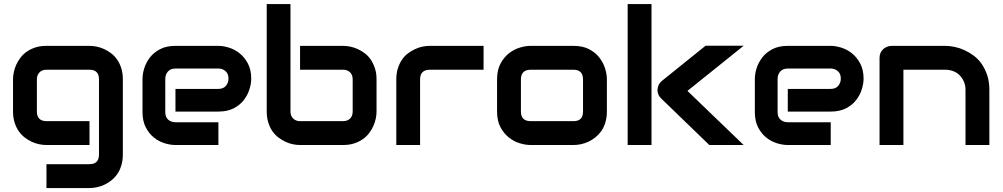

<svg xmlns="http://www.w3.org/2000/svg" viewBox="-20 -719 4974 952"><path d="M589.1 47Q589.1 77.2 581.4 102Q573.8 126.7 560.9 144.8Q548 162.9 531.4 176Q514.9 189.1 496.3 197.5Q477.7 205.9 459.2 209.7Q440.6 213.4 423.8 213.4H210.4V95H423.8Q447.5 95 459.2 82.9Q470.8 70.8 470.8 47V-325.7Q470.8 -349 459.2 -361.1Q447.5 -373.3 423.8 -373.3H210.4Q188.1 -373.3 175.5 -359.9Q162.9 -346.5 162.9 -325.7V-165.8Q162.9 -142.1 175 -130.2Q187.1 -118.3 211.4 -118.3H423.8V0H210.4Q193.6 0 175 -3.7Q156.4 -7.4 137.9 -15.8Q119.3 -24.3 102.5 -37.4Q85.6 -50.5 73 -68.3Q60.4 -86.1 52.5 -111.1Q44.6 -136.1 44.6 -165.8V-325.7Q44.6 -342.6 48.5 -361.4Q52.5 -380.2 60.9 -398.8Q69.3 -417.3 82.2 -433.9Q95 -450.5 113.1 -463.1Q131.2 -475.7 155.4 -483.7Q179.7 -491.6 210.4 -491.6H423.8Q440.6 -491.6 459.2 -487.9Q477.7 -484.2 496.3 -475.7Q514.9 -467.3 531.4 -454.5Q548 -441.6 560.9 -423.3Q573.8 -405 581.4 -380.7Q589.1 -356.4 589.1 -325.7Z M1225.7 -328.7Q1225.7 -304.5 1216.8 -276Q1207.9 -247.5 1188.9 -222.8Q1169.8 -198 1138.6 -181.9Q1107.4 -165.8 1062.9 -165.8H850V-278.2H1062.9Q1087.1 -278.2 1100 -293.3Q1112.9 -308.4 1112.9 -329.7Q1112.9 -353 1098.3 -366.1Q1083.7 -379.2 1062.9 -379.2H850Q825.2 -379.2 812.4 -364.1Q799.5 -349 799.5 -327.7V-162.9Q799.5 -138.6 813.9 -125.7Q828.2 -112.9 850.5 -112.9H1062.9V0H850Q824.3 0 795.8 -8.9Q767.3 -17.8 743.3 -36.9Q719.3 -55.9 703 -87.1Q686.6 -118.3 686.6 -162.9V-328.7Q686.6 -353 695.5 -381.2Q704.5 -409.4 723.5 -434.2Q742.6 -458.9 773.8 -475.2Q805 -491.6 850 -491.6H1062.9Q1087.1 -491.6 1115.6 -482.7Q1144.1 -473.8 1168.1 -454.7Q1192.1 -435.6 1208.9 -404.5Q1225.7 -373.3 1225.7 -328.7Z M1847 -165.8Q1847 -149 1843.1 -130.4Q1839.1 -111.9 1830.9 -93.6Q1822.8 -75.2 1809.7 -58.2Q1796.5 -41.1 1778.2 -28.5Q1759.9 -15.8 1735.9 -7.9Q1711.9 0 1680.7 0H1467.8Q1451 0 1432.4 -3.7Q1413.9 -7.4 1395.8 -15.8Q1377.7 -24.3 1360.4 -37.4Q1343.1 -50.5 1330.7 -68.3Q1318.3 -86.1 1310.4 -111.1Q1302.5 -136.1 1302.5 -165.8V-699H1420.3V-165.8Q1420.3 -144.1 1433.7 -131.2Q1447 -118.3 1467.8 -118.3H1680.7Q1703 -118.3 1715.8 -131.2Q1728.7 -144.1 1728.7 -165.8V-325.7Q1728.7 -348 1715.6 -360.6Q1702.5 -373.3 1680.7 -373.3H1467.8V-491.6H1680.7Q1697.5 -491.6 1716.3 -487.9Q1735.1 -484.2 1753.7 -475.7Q1772.3 -467.3 1789.1 -454.5Q1805.9 -441.6 1818.3 -423.3Q1830.7 -405 1838.9 -380.7Q1847 -356.4 1847 -325.7Z M2377.7 -373.3H2111.4Q2087.1 -373.3 2075 -361.1Q2062.9 -349 2062.9 -325.7V0H1945V-325.7Q1945 -356.4 1953 -380.7Q1960.9 -405 1973.3 -423.3Q1985.6 -441.6 2003 -454.5Q2020.3 -467.3 2038.4 -475.7Q2056.4 -484.2 2075.5 -487.9Q2094.6 -491.6 2110.4 -491.6H2377.7Z M2989.1 -165.8Q2989.1 -136.1 2981.4 -111.1Q2973.8 -86.1 2960.9 -68.3Q2948 -50.5 2931.4 -37.4Q2914.9 -24.3 2896.3 -15.8Q2877.7 -7.4 2859.2 -3.7Q2840.6 0 2823.8 0H2610.4Q2585.6 0 2556.7 -8.9Q2527.7 -17.8 2503 -37.4Q2478.2 -56.9 2461.4 -88.4Q2444.6 -119.8 2444.6 -165.8V-325.7Q2444.6 -371.3 2461.4 -403Q2478.2 -434.7 2503 -454.2Q2527.7 -473.8 2556.7 -482.7Q2585.6 -491.6 2610.4 -491.6H2823.8Q2869.3 -491.6 2900.7 -475.2Q2932.2 -458.9 2951.7 -433.7Q2971.3 -408.4 2980.2 -379.7Q2989.1 -351 2989.1 -325.7ZM2870.8 -325.2Q2870.8 -349 2858.9 -361.1Q2847 -373.3 2823.8 -373.3H2611.4Q2587.1 -373.3 2575 -361.1Q2562.9 -349 2562.9 -325.7V-165.8Q2562.9 -142.1 2575 -130.2Q2587.1 -118.3 2611.4 -118.3H2823.8Q2847.5 -118.3 2859.2 -130.2Q2870.8 -142.1 2870.8 -165.8Z M3667.3 0H3497L3258.9 -230.2Q3239.1 -248.5 3240.1 -275.2Q3241.1 -288.6 3246.5 -299.3Q3252 -309.9 3262.4 -318.3L3478.2 -492.1H3667.3L3388.6 -268.3ZM3210.4 0H3092.1V-699H3210.4Z M4261.9 -328.7Q4261.9 -304.5 4253 -276Q4244.1 -247.5 4225 -222.8Q4205.9 -198 4174.8 -181.9Q4143.6 -165.8 4099 -165.8H3886.1V-278.2H4099Q4123.3 -278.2 4136.1 -293.3Q4149 -308.4 4149 -329.7Q4149 -353 4134.4 -366.1Q4119.8 -379.2 4099 -379.2H3886.1Q3861.4 -379.2 3848.5 -364.1Q3835.6 -349 3835.6 -327.7V-162.9Q3835.6 -138.6 3850 -125.7Q3864.4 -112.9 3886.6 -112.9H4099V0H3886.1Q3860.4 0 3831.9 -8.9Q3803.5 -17.8 3779.5 -36.9Q3755.4 -55.9 3739.1 -87.1Q3722.8 -118.3 3722.8 -162.9V-328.7Q3722.8 -353 3731.7 -381.2Q3740.6 -409.4 3759.7 -434.2Q3778.7 -458.9 3809.9 -475.2Q3841.1 -491.6 3886.1 -491.6H4099Q4123.3 -491.6 4151.7 -482.7Q4180.2 -473.8 4204.2 -454.7Q4228.2 -435.6 4245 -404.5Q4261.9 -373.3 4261.9 -328.7Z M4885.6 0H4767.3V-272.8Q4767.3 -296 4759.4 -314.1Q4751.5 -332.2 4738.1 -345.8Q4724.8 -359.4 4706.2 -366.3Q4687.6 -373.3 4666.3 -373.3H4459.4V0H4341.1V-432.7Q4341.1 -445 4345.5 -455.7Q4350 -466.3 4358.2 -474.3Q4366.3 -482.2 4377.5 -486.9Q4388.6 -491.6 4400.5 -491.6H4666.8Q4689.1 -491.6 4713.9 -486.4Q4738.6 -481.2 4762.9 -470Q4787.1 -458.9 4809.4 -442.1Q4831.7 -425.2 4848.5 -400.5Q4865.3 -375.7 4875.5 -344.3Q4885.6 -312.9 4885.6 -272.8Z"/></svg>

Font: AKL FREE 001
Style: Regular
Weight: 400
Designer: AKL
Foundry: AKL
Version: Version 1.00;August 10, 2024;FontCreator 13.0.0.2630 64-bit